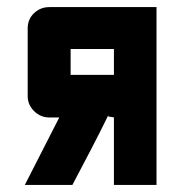

<svg xmlns="http://www.w3.org/2000/svg" viewBox="-20 -521 511 541"><path d="M421 0H301V-190Q298 -191 293 -191.5Q288 -192 285 -193V-196Q262 -149 235.5 -98Q209 -47 184 0H50L147 -190H119Q94 -190 76 -208Q58 -226 58 -250V-441Q58 -467 76 -484Q94 -501 119 -501H421ZM301 -383H179V-310H301Z"/></svg>

Font: Tschichold
Style: Bold
Weight: 700
Designer: Peter Wiegel
Foundry: Peter Wiegel
Version: Version 1.000; ttfautohint (v1.3)